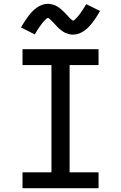

<svg xmlns="http://www.w3.org/2000/svg" viewBox="-20 -995 640 1015"><path d="M99 0V-84H252V-651H99V-735H501V-651H348V-84H501V0ZM366 -812Q361 -812 355.5 -812.5Q350 -813 345.5 -814.5Q341 -816 336 -817.5Q331 -819 326 -821Q321 -823 317 -825.5Q313 -828 309 -831Q305 -834 300.5 -837.5Q296 -841 292 -844.5Q288 -848 284.5 -851.5Q281 -855 277.5 -859Q274 -863 270.5 -866.5Q267 -870 263 -874.5Q259 -879 255.5 -882.5Q252 -886 248.5 -889.5Q245 -893 240.5 -896.5Q236 -900 234 -900Q230 -900 227 -897.5Q224 -895 220 -891Q216 -887 213.5 -884.5Q211 -882 209 -879.5Q207 -877 204.5 -874Q202 -871 199.5 -867.5Q197 -864 194.5 -860.5Q192 -857 189 -853Q186 -849 183 -844.5Q180 -840 177 -835Q174 -830 170.5 -824.5Q167 -819 164 -813L91 -850Q101 -868 111 -883Q121 -898 130.5 -910.5Q140 -923 150 -933.5Q160 -944 173 -953.5Q186 -963 201.5 -969Q217 -975 234 -975Q239 -975 244.5 -974Q250 -973 254.5 -972Q259 -971 264 -969.5Q269 -968 274 -965.5Q279 -963 283 -960.5Q287 -958 291 -955.5Q295 -953 299.5 -949Q304 -945 308 -941.5Q312 -938 315.5 -934.5Q319 -931 322.5 -927.5Q326 -924 329.5 -920.5Q333 -917 337 -912.5Q341 -908 344.5 -904Q348 -900 351.5 -897Q355 -894 359.5 -890Q364 -886 366 -886Q370 -886 373 -889Q376 -892 380 -896Q384 -900 386.5 -902.5Q389 -905 391 -907.5Q393 -910 395.5 -913Q398 -916 400.5 -919Q403 -922 405.5 -926Q408 -930 411 -934Q414 -938 417 -942.5Q420 -947 423 -952Q426 -957 429.5 -962.5Q433 -968 436 -973L509 -937Q499 -919 489 -904Q479 -889 469.5 -876.5Q460 -864 450 -853.5Q440 -843 427 -833.5Q414 -824 398.5 -818Q383 -812 366 -812Z"/></svg>

Font: Iosevka HT Medium Extended
Style: Regular
Weight: 500
Width: 7
Monospace: yes
Designer: Belleve Invis
Foundry: Belleve Invis
Version: Version 32.3.0; ttfautohint (v1.8.4)